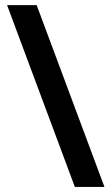

<svg xmlns="http://www.w3.org/2000/svg" viewBox="-20 -734 438 754"><path d="M7.8 -713.9 273.9 0H390.1L124 -713.9Z"/></svg>

Font: Noto Reveo Sans
Style: Regular
Weight: 600
Designer: Monotype Design Team
Foundry: Monotype Imaging Inc.
Version: Version 2.007